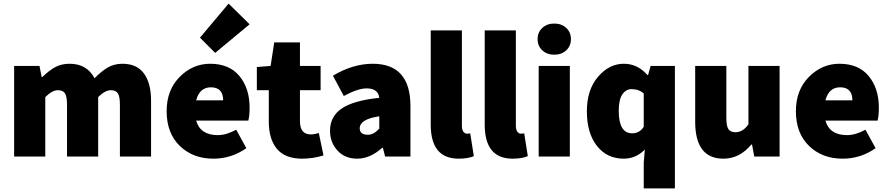

<svg xmlns="http://www.w3.org/2000/svg" viewBox="-20 -864 4908 1060"><path d="M58 0V-500H198L210 -439H214Q250 -474 284 -493Q318 -512 364 -512Q460 -512 502 -432Q539 -470 574.5 -491Q610 -512 656 -512Q736 -512 775 -458Q814 -404 814 -308V0H642V-286Q642 -332 630.5 -349Q619 -366 592 -366Q560 -366 522 -328V0H350V-286Q350 -332 338.5 -349Q327 -366 300 -366Q268 -366 230 -328V0Z M1358 -730 1168 -572 1084 -656 1242 -844ZM1140 -512Q1246 -512 1302 -444Q1358 -376 1358 -270Q1358 -226 1351 -198H1063Q1086 -118 1182 -118Q1230 -118 1284 -148L1340 -46Q1258 12 1158 12Q1045 12 972.5 -58.5Q900 -129 900 -250Q900 -367 972 -439.5Q1044 -512 1140 -512ZM1063 -310H1212Q1212 -382 1144 -382Q1082 -382 1063 -310Z M1648 12Q1554 12 1509 -42Q1464 -96 1464 -192V-366H1398V-494L1474 -500L1494 -630H1636V-500H1750V-366H1636V-195Q1636 -122 1696 -122Q1716 -122 1740 -130L1766 -6Q1708 12 1648 12Z M1952 12Q1884 12 1843 -33Q1802 -78 1802 -142Q1802 -221 1866.5 -265Q1931 -309 2074 -324Q2068 -376 2004 -376Q1956 -376 1878 -334L1818 -446Q1928 -512 2038 -512Q2246 -512 2246 -278V0H2106L2094 -48H2090Q2023 12 1952 12ZM2012 -120Q2043 -120 2074 -154V-222Q1966 -206 1966 -156Q1966 -120 2012 -120Z M2512 12Q2358 12 2358 -176V-696H2530V-170Q2530 -147 2538.5 -136.5Q2547 -126 2558 -126Q2568 -126 2576 -128L2596 -2Q2564 12 2512 12Z M2810 12Q2656 12 2656 -176V-696H2828V-170Q2828 -147 2836.5 -136.5Q2845 -126 2856 -126Q2866 -126 2874 -128L2894 -2Q2862 12 2810 12Z M3106 -586Q3080 -562 3040 -562Q3000 -562 2974 -586Q2948 -610 2948 -648Q2948 -686 2974 -710Q3000 -734 3040 -734Q3080 -734 3106 -710Q3132 -686 3132 -648Q3132 -610 3106 -586ZM2954 0V-500H3126V0Z M3534 176V33L3540 -38Q3490 12 3424 12Q3331 12 3275.5 -58.5Q3220 -129 3220 -250Q3220 -368 3281.5 -440Q3343 -512 3424 -512Q3500 -512 3554 -450H3558L3572 -500H3706V176ZM3470 -128Q3511 -128 3534 -164V-348Q3507 -372 3466 -372Q3436 -372 3416 -343Q3396 -314 3396 -252Q3396 -128 3470 -128Z M3974 12Q3818 12 3818 -192V-500H3990V-214Q3990 -168 4001.5 -151Q4013 -134 4040 -134Q4082 -134 4112 -178V-500H4284V0H4144L4132 -66H4128Q4063 12 3974 12Z M4832 -270Q4832 -226 4825 -198H4537Q4560 -118 4656 -118Q4704 -118 4758 -148L4814 -46Q4732 12 4632 12Q4519 12 4446.5 -58.5Q4374 -129 4374 -250Q4374 -367 4446 -439.5Q4518 -512 4614 -512Q4720 -512 4776 -444Q4832 -376 4832 -270ZM4537 -310H4686Q4686 -382 4618 -382Q4556 -382 4537 -310Z"/></svg>

Font: Assistant ExtraBold
Style: Regular
Weight: 800
Designer: Hebrew By Ben Nathan, Latin by Paul Hunt
Version: Version 2.001;PS 002.001;hotconv 1.0.88;makeotf.lib2.5.64775